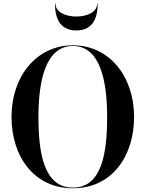

<svg xmlns="http://www.w3.org/2000/svg" viewBox="-20 -1004 784 1034"><path d="M279 -984H276C276 -905.5 303.5 -840 391 -840C478.5 -840 506 -905.5 506 -984H503C503 -936.5 445 -915 391 -915C337 -915 279 -936.5 279 -984ZM372.5 10C580.5 10 702 -159.5 702 -375C702 -590.5 570.5 -760 372.5 -760C174.5 -760 42 -590.5 42 -375C42 -159.5 164.5 10 372.5 10ZM372.5 -756.5C519 -756.5 557 -569.5 557 -375C557 -180.5 529 6.5 372.5 6.5C216 6.5 187 -180.5 187 -375C187 -569.5 226 -756.5 372.5 -756.5Z"/></svg>

Font: Bodoni* 48pt Medium
Style: Regular
Weight: 500
Version: Version 2.3